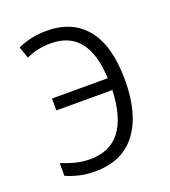

<svg xmlns="http://www.w3.org/2000/svg" viewBox="-107 -622 631 712"><g transform="rotate(-20 208.0 -266.0)"><path d="M149 10Q257 10 312.5 -64Q368 -138 368 -270Q368 -406 313 -474Q258 -542 157 -542Q95 -542 42 -518L58 -472Q102 -493 155 -493Q302 -493 310 -299H90V-252H311Q303 -39 147 -39Q116 -39 88 -46.5Q60 -54 35 -64V-14Q57 -4 85.5 3Q114 10 149 10Z"/></g></svg>

Font: Noto Sans UI SemiCondensed Light
Style: Regular
Weight: 300
Width: 4
Designer: Monotype Design Team
Foundry: Monotype Imaging Inc.
Version: Version 1.901